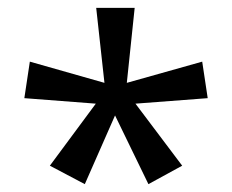

<svg xmlns="http://www.w3.org/2000/svg" viewBox="-20 -906 591 489"><path d="M323 -886 303 -695 495 -749 509 -656 325 -642 444 -484 358 -437 273 -612 196 -437 107 -484 224 -642 42 -656 56 -749 246 -695 225 -886Z"/></svg>

Font: Noto Sans Kannada UI
Style: Regular
Weight: 400
Designer: Jelle Bosma - Monotype Design Team
Foundry: Monotype Imaging Inc.
Version: Version 2.005; ttfautohint (v1.8.4.7-5d5b)